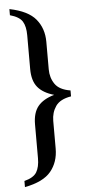

<svg xmlns="http://www.w3.org/2000/svg" viewBox="-60 -723 427 967"><g transform="rotate(-5 153.0 -240.0)"><path d="M26 210V179Q73 167 88.5 141Q104 115 104 71V-100Q104 -159 130.5 -191.5Q157 -224 213 -240Q157 -256 130.5 -288.5Q104 -321 104 -380V-551Q104 -596 88.5 -621Q73 -646 26 -659V-690Q120 -671 158.5 -624Q197 -577 197 -510V-370Q197 -328 219 -296Q241 -264 297 -255V-225Q241 -216 219 -184Q197 -152 197 -110V30Q197 98 158.5 145Q120 192 26 210Z"/></g></svg>

Font: El Messiri Medium
Style: Regular
Weight: 500
Designer: Mohamed Gaber
Foundry: Kief Type Foundry
Version: Version 2.020; ttfautohint (v1.8.3)